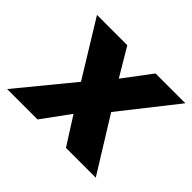

<svg xmlns="http://www.w3.org/2000/svg" viewBox="-118 -659 822 822"><g transform="rotate(45 293.0 -248.0)"><path d="M3 0 204.5 -245.5 50.5 -496.5H234L309.5 -369.5L405 -496.5H585.5L387.5 -245.5L539.5 0H359L279 -126L187 0Z"/></g></svg>

Font: Karla ExtraBold
Style: Italic
Weight: 800
Italic angle: -8°
Designer: Jonathan Pinhorn
Version: Version 2.004;gftools[0.9.33]